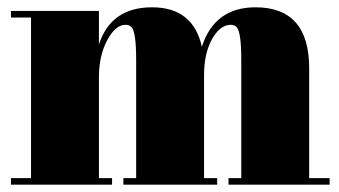

<svg xmlns="http://www.w3.org/2000/svg" viewBox="-20 -506 928 526"><path d="M10 -476H251V-384Q284 -486 396.5 -486Q509 -486 533 -378Q568 -486 680 -486Q827 -486 827 -319V-18H883V0H606V-18H641V-343Q641 -419 628 -432Q622 -438 612 -438Q583 -438 561 -399Q539 -360 539 -300V-18H575V0H318V-18H353V-343Q353 -419 340 -432Q334 -438 324 -438Q296 -438 273.5 -395.5Q251 -353 251 -294V-18H287V0H10V-18H65V-458H10Z"/></svg>

Font: Abril Fatface
Style: Regular
Weight: 400
Designer: Veronika Burian, Jos Scaglione
Foundry: TypeTogether
Version: Version 1.001